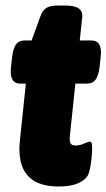

<svg xmlns="http://www.w3.org/2000/svg" viewBox="-20 -670 387 698"><path d="M193 8Q141 8 107.5 -10.5Q74 -29 60.5 -65.5Q47 -102 52 -156L74 -366H54Q13 -366 20 -426L24 -463Q28 -495 38.5 -509Q49 -523 70 -523H95L127 -611Q135 -633 149 -641.5Q163 -650 192 -650H214Q251 -650 266 -639.5Q281 -629 279 -608L270 -523H312Q353 -523 346 -463L342 -426Q338 -395 327.5 -380.5Q317 -366 296 -366H254L234 -176Q232 -155 237 -148Q242 -141 255 -141Q267 -141 276.5 -144.5Q286 -148 294 -151.5Q302 -155 307 -155Q312 -155 313.5 -148Q315 -141 315 -130Q315 -116 313 -96.5Q311 -77 307.5 -59Q304 -41 299 -32Q293 -21 278.5 -11.5Q264 -2 242.5 3Q221 8 193 8Z"/></svg>

Font: Asap Black
Style: Italic
Weight: 900
Italic angle: -6°
Designer: Pablo Cosgaya
Foundry: Omnibus-Type
Version: Version 3.001